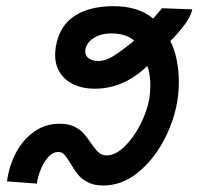

<svg xmlns="http://www.w3.org/2000/svg" viewBox="-20 -576 640 606"><path d="M202 -61Q190.5 -80 182.8 -88.2Q175 -96.5 164.5 -96.5Q146.5 -96.5 131.8 -79.8Q117 -63 107.8 -39.2Q98.5 -15.5 96.5 3.5L2 -3.5Q8.5 -52 30.2 -93.5Q52 -135 87.5 -160.2Q123 -185.5 168 -185.5Q195 -185.5 213.5 -176.8Q232 -168 243 -156Q254 -144 267 -124.5Q281 -104 291.2 -94.8Q301.5 -85.5 317 -85.5Q344 -85.5 372.8 -113.2Q401.5 -141 422.8 -182.8Q444 -224.5 451 -263Q454.5 -284 454.5 -305.5Q454.5 -343 445 -368Q371 -296 278.5 -296Q243 -296 214.8 -308.5Q186.5 -321 170.2 -345.2Q154 -369.5 154 -403.5Q154 -414.5 156.5 -430.5Q168 -494.5 215 -525.5Q262 -556.5 338.5 -556.5Q416.5 -556.5 463.5 -517.5L491.5 -550L587 -546.5Q582 -523.5 561.8 -496.8Q541.5 -470 517.5 -446.5Q530 -423.5 537.2 -389Q544.5 -354.5 544.5 -316Q544.5 -285 539 -253Q528 -190 495 -129.2Q462 -68.5 412.8 -29.5Q363.5 9.5 306 9.5Q277 9.5 257.2 -0.8Q237.5 -11 226 -25.2Q214.5 -39.5 202 -61ZM403.5 -447.5Q378.5 -470.5 330 -470.5Q306 -470.5 287.5 -462.2Q269 -454 259 -441.2Q249 -428.5 249 -414.5Q249 -399.5 260.8 -391.5Q272.5 -383.5 290.5 -383.5Q313 -383.5 338.5 -399.5Q364 -415.5 403.5 -447.5Z"/></svg>

Font: JuliaMono Medium
Style: Italic
Weight: 500
Italic angle: -9°
Monospace: yes
Designer: cormullion
Foundry: corm
Version: Version 0.054; ttfautohint (v1.8.4)